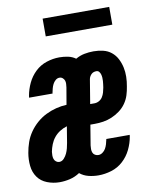

<svg xmlns="http://www.w3.org/2000/svg" viewBox="-95 -782 678 852"><g transform="rotate(-10 243.5 -356.0)"><path d="M105 8Q76 8 49 -2.5Q22 -13 6.5 -35Q-9 -57 -12 -86Q-15 -115 -10 -144Q-6 -168 2 -191Q10 -214 24.5 -235Q39 -256 58.5 -273Q78 -290 100.5 -301Q123 -312 146.5 -318Q170 -324 194 -325L207 -401Q208 -409 208.5 -417Q209 -425 206.5 -432Q204 -439 198 -444Q192 -449 184 -449Q174 -449 166 -442Q158 -435 153.5 -426Q149 -417 146.5 -407.5Q144 -398 142 -388Q142 -388 142 -387Q142 -386 142 -385H36Q36 -387 36.5 -389Q37 -391 37 -393Q42 -422 55 -449.5Q68 -477 90 -498Q112 -519 141 -528.5Q170 -538 199 -538Q219 -538 238 -534Q257 -530 272 -519Q291 -530 311.5 -534Q332 -538 353 -538Q375 -538 396 -533Q417 -528 433 -515Q449 -502 458.5 -483.5Q468 -465 472.5 -444.5Q477 -424 476.5 -402Q476 -380 472 -359Q469 -339 463 -320Q457 -301 445 -284Q433 -267 416 -254.5Q399 -242 380 -234Q361 -226 341.5 -223Q322 -220 303 -220H283L268 -129Q267 -121 267 -112.5Q267 -104 270 -96.5Q273 -89 280 -85Q287 -81 295 -81Q305 -81 314 -87.5Q323 -94 328 -103Q333 -112 336 -122Q339 -132 341 -142Q341 -142 341 -143Q341 -144 342 -145H447Q447 -143 446.5 -141Q446 -139 446 -137Q441 -108 427.5 -80Q414 -52 391 -31Q368 -10 338.5 -1Q309 8 280 8Q257 8 235 2.5Q213 -3 196 -17Q175 -3 151.5 2.5Q128 8 105 8ZM317 -310Q328 -310 338 -315.5Q348 -321 354 -330.5Q360 -340 363 -350.5Q366 -361 368 -372Q369 -379 370 -386.5Q371 -394 371.5 -401.5Q372 -409 371.5 -416.5Q371 -424 369 -431Q367 -438 362.5 -443.5Q358 -449 350 -449Q344 -449 338 -447Q332 -445 327.5 -440.5Q323 -436 320 -430.5Q317 -425 316 -419L298 -310ZM119 -81Q131 -81 140 -91Q149 -101 154 -112Q159 -123 162 -134.5Q165 -146 167 -158L179 -231Q162 -226 147 -216.5Q132 -207 121 -193.5Q110 -180 103.5 -163.5Q97 -147 94 -131Q93 -123 93 -114.5Q93 -106 95.5 -98.5Q98 -91 104.5 -86Q111 -81 119 -81ZM156 -640V-720H456V-640Z"/></g></svg>

Font: Iosevka Slab Extrabold
Style: Italic
Weight: 800
Italic angle: -9°
Monospace: yes
Designer: Belleve Invis
Foundry: Belleve Invis
Version: Version 11.1.0; ttfautohint (v1.8.3)